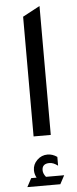

<svg xmlns="http://www.w3.org/2000/svg" viewBox="-60 -677 386 957"><g transform="rotate(-5 133.0 -198.0)"><path d="M90 0V-599L176 -645V0ZM37 249 60 206H87Q77 188 77 168Q77 139 99 117.5Q121 96 151 96Q176 96 199 112V156Q177 139 157 139Q120 139 120 172Q120 189 134 206H225L202 249Z"/></g></svg>

Font: TajawalTap Med
Style: Regular
Weight: 500
Designer: Boutros Fonts
Foundry: Created by Boutros International 2017
Version: Version 2.700